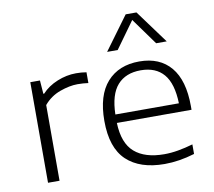

<svg xmlns="http://www.w3.org/2000/svg" viewBox="-87 -908 1132 1018"><g transform="rotate(-10 479.0 -399.0)"><path d="M92.5 0V-541.5H144.5L150 -469H154.5Q187.5 -505 237.8 -525.5Q288 -546 339 -546Q354.5 -546 367.2 -545Q380 -544 395 -541.5V-483.5Q381 -485.5 366.8 -486.5Q352.5 -487.5 337 -487.5Q294 -487.5 242 -468.8Q190 -450 154.5 -407.5V0Z M719.5 9.5Q587 9.5 515.2 -58.2Q443.5 -126 443.5 -270.5Q443.5 -408.5 506.5 -479Q569.5 -549.5 680 -549.5Q790 -549.5 849.5 -478.5Q909 -407.5 909 -269.5V-249H507Q510.5 -139.5 566.5 -90.8Q622.5 -42 726.5 -42Q763 -42 801.5 -48.8Q840 -55.5 881.5 -67.5V-16Q797 9.5 719.5 9.5ZM679.5 -502Q598.5 -502 554 -452Q509.5 -402 507 -294.5H849Q846 -401.5 803 -451.8Q760 -502 679.5 -502ZM521.5 -629 653 -808H711L842.5 -629H785.5L682 -772.5L578.5 -629Z"/></g></svg>

Font: Encode Sans Expanded Expanded Light
Style: Regular
Weight: 300
Width: 7
Designer: Multiple Designers
Foundry: Impallari Type
Version: Version 3.000; ttfautohint (v1.8.3) -l 8 -r 50 -G 200 -x 14 